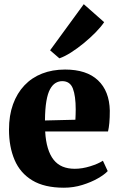

<svg xmlns="http://www.w3.org/2000/svg" viewBox="-20 -886 570 918"><path d="M285.5 11.5Q192.5 11.5 134.5 -23.5Q76.5 -58.5 49.8 -121.2Q23 -184 23 -266Q23 -334 42.2 -387.2Q61.5 -440.5 96.8 -477.8Q132 -515 181.2 -534.2Q230.5 -553.5 291 -553.5Q394 -553.5 448.5 -502Q503 -450.5 505 -357Q505 -323 502.8 -298.5Q500.5 -274 496.5 -257.5H196Q198.5 -211.5 208.8 -177.8Q219 -144 236.5 -122Q254 -100 279.2 -89.5Q304.5 -79 337.5 -79Q373 -79 411.5 -91Q450 -103 472 -117.5L495 -68Q480.5 -52 448.5 -33.5Q416.5 -15 374 -1.8Q331.5 11.5 285.5 11.5ZM195 -310 340.5 -313.5Q341 -326 341.5 -338Q342 -350 342 -363Q342 -427 328.5 -462.5Q315 -498 277.5 -498Q260.5 -498 245.8 -489.2Q231 -480.5 219.5 -459.8Q208 -439 201.8 -402.5Q195.5 -366 195 -310ZM263.5 -607.5 219.5 -645.5 380.5 -866 478 -780Q462.5 -757 436.8 -730.8Q411 -704.5 380.5 -679.5Q350 -654.5 319.8 -635.2Q289.5 -616 265 -607.5Z"/></svg>

Font: Merriweather 60pt Black
Style: Regular
Weight: 900
Version: Version 2.100